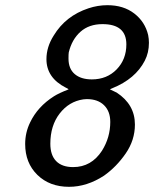

<svg xmlns="http://www.w3.org/2000/svg" viewBox="-20 -698 594 740"><path d="M246 22Q171 22 124 -24Q77 -70 77 -143Q77 -187 96 -226Q125 -287 188 -327Q207 -339 243 -353Q246 -354 240 -357Q239 -358 234 -360Q159 -398 159 -470Q159 -517 187 -561Q233 -637 321 -666Q357 -678 394 -678Q456 -678 497.5 -646Q539 -614 551 -563Q554 -548 554 -533Q554 -495 538 -464Q502 -394 413 -358L404 -354Q404 -353 405 -353Q406 -353 430 -341Q500 -295 500 -218Q500 -158 464.5 -106.5Q429 -55 381 -21Q315 22 246 22ZM467 -527Q467 -605 375 -605Q323 -605 290 -575.5Q257 -546 245 -496Q244 -490 244 -472Q244 -433 268 -412.5Q292 -392 334 -392Q392 -392 429.5 -430.5Q467 -469 467 -527ZM405 -228Q405 -269 381 -292.5Q357 -316 315 -316Q312 -316 307 -315.5Q302 -315 301 -315Q246 -307 210 -260.5Q174 -214 174 -144Q174 -100 196.5 -77Q219 -54 262 -54Q332 -54 373 -117Q405 -168 405 -228Z"/></svg>

Font: KaTeX_SansSerif
Style: Italic
Weight: 400
Version: Version 1.1; ttfautohint (v1.3)